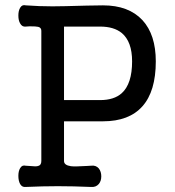

<svg xmlns="http://www.w3.org/2000/svg" viewBox="-20 -739 691 760"><path d="M233.4 -633.8H376Q430.7 -633.8 461.9 -608.4Q502.9 -574.2 502.9 -496.1Q502.9 -407.2 461.9 -370.1Q431.6 -342.8 376 -342.8H233.4ZM143.6 -617.2V-101.6Q143.6 -85 130.9 -82Q123 -79.1 97.7 -82L82 -83Q67.4 -86.9 59.6 -73.2Q52.7 -61.5 52.7 -43Q52.7 -23.4 59.6 -10.7Q67.4 2.9 82 1Q149.4 -2 209 -2Q269.5 -2 339.8 1Q359.4 2.9 371.1 -10.7Q380.9 -22.5 380.9 -41Q380.9 -59.6 371.1 -72.3Q359.4 -85.9 339.8 -83L322.3 -82Q276.4 -79.1 260.7 -81.1Q233.4 -85 233.4 -101.6V-258.8H387.7Q491.2 -258.8 543.9 -318.4Q596.7 -377.9 596.7 -496.1Q596.7 -601.6 543.9 -659.2Q489.3 -717.8 387.7 -717.8L322.3 -716.8Q223.6 -713.9 187.5 -713.9Q134.8 -713.9 82 -717.8Q67.4 -721.7 59.6 -708Q52.7 -696.3 52.7 -677.7Q52.7 -658.2 59.6 -646.5Q67.4 -631.8 82 -633.8L97.7 -634.8Q123 -634.8 130.9 -632.8Q143.6 -629.9 143.6 -617.2Z"/></svg>

Font: Gungsuh
Style: Regular
Weight: 400
Version: Version 2.21